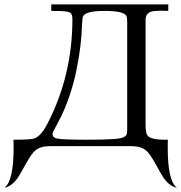

<svg xmlns="http://www.w3.org/2000/svg" viewBox="-39 -676 838 888"><path d="M779.3 192.4Q746.1 186 718.3 147.5Q710.9 137.7 678.7 79.1Q653.8 34.7 637.2 20.5Q613.3 0 569.8 0H190.9Q147.5 0 123.5 20.5Q106.9 34.7 82 79.1Q49.8 137.7 42.5 147.5Q14.6 186 -18.6 192.4Q23.9 161.1 23.9 8.8Q23.9 2.4 23.9 -10.7Q23.4 -23.9 23.4 -29.8Q104 -29.8 119.6 -35.6Q150.9 -46.4 180.7 -104.5Q295.9 -327.6 295.9 -587.9Q295.9 -606.9 288.6 -614.7Q281.7 -621.1 263.2 -623.5Q249 -625.5 198.2 -625.5V-655.8H739.3V-625.5Q734.4 -625.5 724.9 -626Q715.3 -626.5 710.4 -626.5Q673.3 -626.5 660.2 -622.1Q634.3 -613.3 634.3 -585V-100.1Q634.3 -66.4 641.1 -52.7Q653.3 -27.8 737.3 -29.8Q737.3 -23.9 736.8 -10.3Q736.8 2.4 736.8 8.8Q736.8 161.1 779.3 192.4ZM549.3 -78.6V-573.7Q549.3 -595.2 545.4 -602.5Q532.7 -625.5 445.8 -625.5Q358.4 -625.5 345.7 -601.6Q341.3 -593.3 340.3 -560.1Q337.9 -465.8 314.7 -352.3Q291.5 -238.8 245.1 -140.1Q231.9 -115.2 206.1 -65.4Q204.1 -61.5 204.1 -55.7Q204.1 -38.6 228 -34.7Q258.8 -29.8 361.3 -29.8Q445.8 -29.8 483.4 -32.7Q509.3 -34.7 518.1 -36.6Q540.5 -41.5 546.4 -53.7Q549.3 -60.1 549.3 -78.6Z"/></svg>

Font: Kurinto Book Core
Style: Regular
Weight: 400
Designer: Kurinto was developed by Clint Goss from a range of fonts that are compatible with the SIL Open Font License Version 1.1
Foundry: Clinton F. Goss
Version: Version 2.196; July 25, 2020